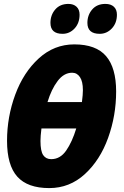

<svg xmlns="http://www.w3.org/2000/svg" viewBox="-20 -952 632 982"><path d="M16 -232Q16 -354 58 -468Q100 -582 178.5 -653.5Q257 -725 360 -725Q471 -725 522.5 -665Q574 -605 574 -484Q574 -361 533 -247Q492 -133 414 -61.5Q336 10 232 10Q121 10 68.5 -48.5Q16 -107 16 -232ZM399 -430Q404 -468 404 -491Q404 -535 389 -557.5Q374 -580 349 -580Q307 -580 275 -538Q243 -496 223 -430ZM370 -295H192Q187 -255 187 -231Q187 -179 201 -158.5Q215 -138 242 -138Q288 -138 318.5 -182Q349 -226 370 -295ZM238 -835Q238 -875 262.5 -903.5Q287 -932 330 -932Q356 -932 371.5 -917.5Q387 -903 387 -877Q387 -834 361.5 -806.5Q336 -779 300 -779Q238 -779 238 -835ZM427 -835Q427 -875 451.5 -903.5Q476 -932 519 -932Q547 -932 562.5 -917.5Q578 -903 578 -877Q578 -834 552 -806.5Q526 -779 490 -779Q427 -779 427 -835Z"/></svg>

Font: Noto Sans UI CondBlack
Style: Italic
Weight: 900
Width: 3
Italic angle: -12°
Designer: Monotype Design Team
Foundry: Monotype Imaging Inc.
Version: Version 1.001